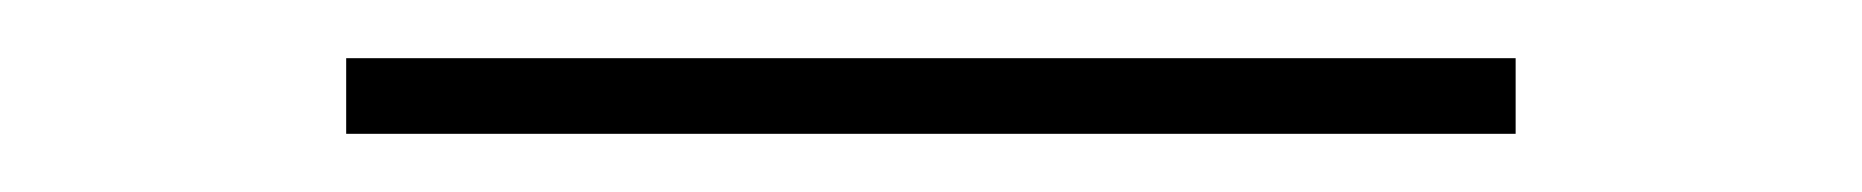

<svg xmlns="http://www.w3.org/2000/svg" viewBox="-20 -363 640 66"><path d="M99 -317V-343H501V-317Z"/></svg>

Font: TypoPRO Source Code Pro
Style: Italic
Weight: 200
Italic angle: -11°
Monospace: yes
Designer: Paul D. Hunt, Teo Tuominen
Foundry: Adobe Systems Incorporated
Version: Version 1.030;PS 1.0;hotconv 1.0.84;makeotf.lib2.5.63406